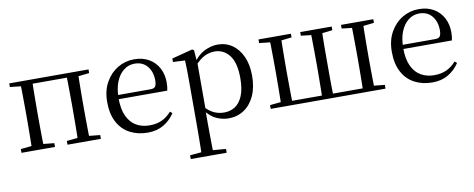

<svg xmlns="http://www.w3.org/2000/svg" viewBox="-66 -838 3472 1405"><g transform="rotate(-10 1669.5 -135.5)"><path d="M123 0Q124 -24 124.5 -65Q125 -106 125.5 -150Q126 -194 126 -229V-288Q126 -322 125.5 -366Q125 -410 124.5 -451Q124 -492 123 -516H212Q211 -492 210.5 -451Q210 -410 209.5 -366Q209 -322 209 -288V-229Q209 -194 209.5 -150Q210 -106 210.5 -65Q211 -24 212 0ZM465 0Q466 -24 466.5 -65Q467 -106 467.5 -150Q468 -194 468 -229V-288Q468 -322 467.5 -366Q467 -410 466.5 -451Q466 -492 465 -516H552Q551 -492 550.5 -451Q550 -410 549.5 -366Q549 -322 549 -288V-229Q549 -194 549.5 -150Q550 -106 550.5 -65Q551 -24 552 0ZM43 0V-28L153 -39H185L292 -28V0ZM385 0V-28L493 -39H526L633 -28V0ZM43 -489V-516H167V-477H153ZM509 -477V-516H632V-489L526 -477ZM167 -484V-516H509V-484Z M980 15Q907 15 849 -15Q791 -45 758 -106Q725 -167 725 -257Q725 -341 759.5 -402.5Q794 -464 850 -497.5Q906 -531 972 -531Q1037 -531 1083.5 -503.5Q1130 -476 1154.5 -429Q1179 -382 1179 -323Q1179 -287 1172 -263H764V-294H1054Q1081 -294 1090 -308Q1099 -322 1099 -352Q1099 -416 1065 -457.5Q1031 -499 970 -499Q926 -499 890 -471.5Q854 -444 833 -392.5Q812 -341 812 -269Q812 -188 836.5 -136Q861 -84 904 -59.5Q947 -35 1002 -35Q1055 -35 1094.5 -53.5Q1134 -72 1165 -108L1181 -94Q1148 -44 1098 -14.5Q1048 15 980 15Z M1255 260V232L1366 222H1403L1522 232V260ZM1339 260Q1340 226 1340.5 185.5Q1341 145 1341.5 103.5Q1342 62 1342 27V-287Q1342 -338 1341.5 -379.5Q1341 -421 1339 -458L1250 -462V-488L1404 -528L1417 -520L1423 -435L1425 -430V-79L1423 -69V27Q1423 61 1423.5 102.5Q1424 144 1424.5 185Q1425 226 1426 260ZM1581 15Q1536 15 1491 -5Q1446 -25 1408 -77H1395L1409 -105Q1447 -64 1481.5 -48.5Q1516 -33 1557 -33Q1601 -33 1636.5 -55.5Q1672 -78 1693.5 -128.5Q1715 -179 1715 -261Q1715 -375 1672.5 -430Q1630 -485 1562 -485Q1524 -485 1487 -467Q1450 -449 1405 -398L1395 -425H1406Q1445 -482 1494.5 -506.5Q1544 -531 1594 -531Q1655 -531 1702 -498Q1749 -465 1776 -405Q1803 -345 1803 -263Q1803 -177 1774.5 -114.5Q1746 -52 1695.5 -18.5Q1645 15 1581 15Z M1975 0Q1976 -24 1976.5 -65Q1977 -106 1977.5 -150Q1978 -194 1978 -229V-288Q1978 -322 1977.5 -366Q1977 -410 1976.5 -451Q1976 -492 1975 -516H2060Q2059 -492 2058.5 -451Q2058 -410 2057.5 -366Q2057 -322 2057 -288V-229Q2057 -194 2057.5 -150Q2058 -106 2058.5 -65Q2059 -24 2060 0ZM2280 0Q2281 -24 2281.5 -65Q2282 -106 2282.5 -150Q2283 -194 2283 -229V-288Q2283 -322 2282.5 -366Q2282 -410 2281.5 -451Q2281 -492 2280 -516H2364Q2363 -492 2362 -451Q2361 -410 2361 -366Q2361 -322 2361 -288V-229Q2361 -194 2361 -150Q2361 -106 2362 -65Q2363 -24 2364 0ZM2583 0Q2584 -24 2584.5 -65Q2585 -106 2585.5 -150Q2586 -194 2586 -229V-288Q2586 -322 2585.5 -366Q2585 -410 2584.5 -451Q2584 -492 2583 -516H2669Q2668 -492 2667.5 -451Q2667 -410 2666.5 -366Q2666 -322 2666 -288V-229Q2666 -194 2666.5 -150Q2667 -106 2667.5 -65Q2668 -24 2669 0ZM1895 -489V-516H2136V-489L2035 -477H2005ZM2205 -489V-516H2439V-489L2338 -477H2309ZM2508 -489V-516H2748V-489L2641 -477H2610ZM1895 0V-28L2004 -39H2019V0ZM2624 0V-39H2641L2748 -28V0ZM2019 0V-31H2624V0Z M3095 15Q3022 15 2964 -15Q2906 -45 2873 -106Q2840 -167 2840 -257Q2840 -341 2874.5 -402.5Q2909 -464 2965 -497.5Q3021 -531 3087 -531Q3152 -531 3198.5 -503.5Q3245 -476 3269.5 -429Q3294 -382 3294 -323Q3294 -287 3287 -263H2879V-294H3169Q3196 -294 3205 -308Q3214 -322 3214 -352Q3214 -416 3180 -457.5Q3146 -499 3085 -499Q3041 -499 3005 -471.5Q2969 -444 2948 -392.5Q2927 -341 2927 -269Q2927 -188 2951.5 -136Q2976 -84 3019 -59.5Q3062 -35 3117 -35Q3170 -35 3209.5 -53.5Q3249 -72 3280 -108L3296 -94Q3263 -44 3213 -14.5Q3163 15 3095 15Z"/></g></svg>

Font: Noto Serif TC
Style: Regular
Weight: 400
Designer: Ryoko NISHIZUKA  (kana & ideographs); Frank Grießhammer (Latin, Greek & Cyrillic); Wenlong ZHANG  (bopomofo); Sandoll Co
Foundry: Adobe
Version: Version 2.003-H1;hotconv 1.1.1;makeotfexe 2.6.0